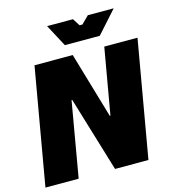

<svg xmlns="http://www.w3.org/2000/svg" viewBox="-128 -1006 1002 1111"><g transform="rotate(-15 372.5 -450.0)"><path d="M6 0H205L283 -450H287L423 0H623L745 -700H546L477 -305H473L357 -700H128ZM328 -767H537L656 -900H501L457 -856H440L412 -900H257Z"/></g></svg>

Font: Fixel Text 20240404 Black
Style: Italic
Weight: 900
Width: 4
Italic angle: -10°
Designer: AlfaBravo + MacPaw
Foundry: Kyrylo Tkachov, Marchela Mozhyna, Serhii Makarenko, Maria Weinstein, Zakhar Kryvoshyya
Version: Version 1.211;Glyphs 3.2 (3225)